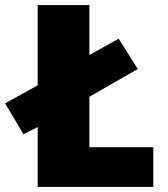

<svg xmlns="http://www.w3.org/2000/svg" viewBox="-43 -734 658 754"><path d="M105 0V-235L49 -207L-23 -328L105 -399V-714H308V-518L423 -582L498 -463L308 -354V-156H559V0Z"/></svg>

Font: Noto Sans Display Black
Style: Regular
Weight: 900
Designer: Monotype Design Team
Foundry: Monotype Imaging Inc.
Version: Version 2.003